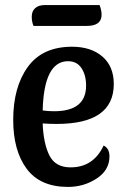

<svg xmlns="http://www.w3.org/2000/svg" viewBox="-20 -714 498 756"><path d="M372 -694Q380 -674 380 -656Q380 -612 322 -612H112Q105 -628 105 -648Q105 -670 118.5 -682Q132 -694 156 -694ZM388 -141Q411 -130 411 -98Q411 -44 360.5 -11Q310 22 248 22Q138 22 85 -49.5Q32 -121 32 -242Q32 -371 89.5 -450.5Q147 -530 264 -530Q338 -530 383 -491.5Q428 -453 428 -383Q428 -226 203 -226Q174 -226 148 -228Q151 -149 174.5 -102Q198 -55 258 -55Q348 -55 388 -141ZM248 -473Q153 -473 148 -279Q172 -276 193 -276Q319 -276 319 -377Q319 -418 301 -445.5Q283 -473 248 -473Z"/></svg>

Font: Sansita
Style: Regular
Weight: 400
Designer: Pablo Cosgaya
Foundry: Omnibus-Type
Version: Version 1.006;hotconv 1.0.109;makeotfexe 2.5.65596